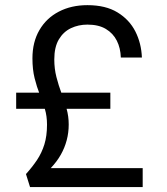

<svg xmlns="http://www.w3.org/2000/svg" viewBox="-20 -739 660 760"><path d="M325.9 -718.6Q398.2 -718.6 445.1 -689.9Q492 -661.3 515.8 -614.5Q539.5 -567.7 541.7 -511.2H458.3Q457.1 -548.9 442.4 -578Q427.7 -607.2 399 -624.4Q370.4 -641.6 325.9 -641.6Q290.7 -641.6 260.9 -627.5Q231.1 -613.4 213 -583.1Q194.9 -552.8 194.9 -503.6Q194.9 -466.9 203.4 -433.8Q211.9 -400.8 223.5 -369.7Q235.1 -338.6 243.6 -308.5Q252 -278.5 252 -246.3Q252 -213.8 244 -183.8Q236.1 -153.8 220.6 -126.5Q205.1 -99.1 180.9 -73.6H544.8V1.5H98.9L82.8 -50Q108.1 -78.2 126.6 -105.8Q145.1 -133.5 155.6 -167.1Q166.1 -200.8 166.1 -245.8Q166.1 -279.5 157.5 -308.1Q148.9 -336.6 137.2 -365.8Q125.6 -395 117 -429.5Q108.4 -463.9 108.4 -508.1Q108.4 -572.5 136 -619.9Q163.5 -667.3 212.8 -692.9Q262.1 -718.6 325.9 -718.6ZM44 -372.2H416.8V-308.4H44Z"/></svg>

Font: Poppins Variable
Style: Regular
Weight: 100
Designer: Jonny Pinhorn
Foundry: Indian Type Foundry
Version: Version 6.000